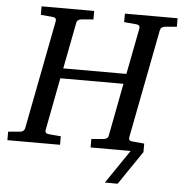

<svg xmlns="http://www.w3.org/2000/svg" viewBox="-72 -725 895 945"><g transform="rotate(5 376.0 -252.5)"><path d="M709 -624Q699.7 -623 693.6 -618.4Q687.5 -613.8 685.1 -604L581.1 -65.9Q579.6 -58.6 583.5 -53.2Q587.4 -47.9 601.1 -46.9L657.2 -42V0L600.6 83Q589.8 98.6 579.8 113.5Q569.8 128.4 562 140.1Q552.7 153.8 544.4 166Q544.4 166.5 534.4 166.3Q524.4 166 512.7 166H481L593.8 0H396V-42L456.1 -46.9Q464.8 -47.9 471.7 -52.5Q478.5 -57.1 480 -65.9L529.8 -326.2H217.8L168 -65.9Q166.5 -58.6 170.4 -53.2Q174.3 -47.9 187 -46.9L245.1 -42V0H-15.1V-42L42 -46.9Q62.5 -48.3 66.9 -65.9L170.9 -604Q172.4 -612.3 168.5 -617.7Q164.6 -623 150.9 -624L95.2 -628.9V-670.9H355V-628.9L295.9 -624Q287.1 -623 280.3 -618.4Q273.4 -613.8 272 -604L228 -376H540L584 -604Q585.4 -612.3 581.5 -617.7Q577.6 -623 564 -624L506.8 -628.9V-670.9H767.1V-628.9Z"/></g></svg>

Font: Charis SIL
Style: Italic
Weight: 400
Italic angle: -11°
Foundry: SIL International
Version: Version 4.112